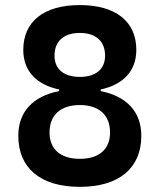

<svg xmlns="http://www.w3.org/2000/svg" viewBox="-20 -723 626 753"><path d="M293 9.8C446.8 9.8 534.2 -63.5 534.2 -190.4C534.2 -284.2 477.5 -345.2 375 -365.7V-372.1C464.8 -391.6 514.6 -445.8 514.6 -527.3C514.6 -638.7 434.1 -703.1 293 -703.1C151.9 -703.1 71.3 -638.7 71.3 -527.3C71.3 -445.8 121.6 -391.1 211.9 -372.1V-365.7C108.9 -345.7 51.8 -284.2 51.8 -190.4C51.8 -63.5 139.2 9.8 293 9.8ZM293 -100.1C217.3 -100.1 174.3 -137.7 174.3 -203.6C174.3 -271.5 217.3 -311 293 -311C368.7 -311 411.6 -271.5 411.6 -203.6C411.6 -137.7 368.7 -100.1 293 -100.1ZM293 -421.4C230 -421.4 193.8 -452.1 193.8 -504.4C193.8 -561.5 230 -593.8 293 -593.8C356 -593.8 392.1 -561.5 392.1 -504.4C392.1 -452.1 356 -421.4 293 -421.4Z"/></svg>

Font: Cascadia Code PL SemiBold
Style: Regular
Weight: 600
Monospace: yes
Designer: Aaron Bell
Foundry: Saja Typeworks
Version: Version 2404.023